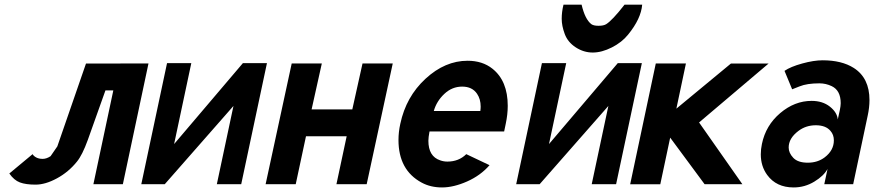

<svg xmlns="http://www.w3.org/2000/svg" viewBox="-20 -800 3797 834"><path d="M513.7 0H385.7L472.2 -407.2H438L361.3 -191.9Q337.4 -126 314 -97.7Q277.8 -52.7 227.5 -25.4Q177.2 2 134.5 2Q91.8 2 66.4 -7.6Q41 -17.1 20.5 -46.4L121.6 -130.4Q126 -122.1 137.5 -116Q148.9 -109.9 165.5 -109.9Q182.1 -109.9 199.7 -121.6L229 -164.1L353.5 -523.9L625 -524.4Z M705.6 -525.9H811L736.3 -174.3L1035.2 -525.9H1139.6L1027.8 0H921.9L994.1 -339.8L695.8 0H593.8Z M1247.1 -524.4H1377.9L1333.5 -324.7H1510.3L1554.7 -524.4H1686L1572.8 0H1441.4L1485.8 -208H1309.1L1264.6 0H1133.8Z M1864.3 -317.9H2066.4Q2067.9 -328.1 2067.9 -336.9Q2067.9 -369.6 2052.2 -392.6Q2031.2 -423.8 1987.5 -423.8Q1943.8 -423.8 1910.2 -392.3Q1876.5 -360.8 1864.3 -317.9ZM1923.3 -98.1Q1972.7 -98.1 2005.4 -130.4L2106.4 -82.5Q2067.4 -37.6 2008.8 -11.7Q1950.2 14.2 1900.1 14.2Q1850.1 14.2 1811.5 -6.8Q1710.9 -61 1710.9 -191.9Q1710.9 -226.6 1718.8 -262.2Q1743.7 -379.9 1828.4 -458Q1913.1 -536.1 2011.2 -536.1Q2075.7 -536.1 2119.1 -501.5Q2185.5 -448.7 2185.5 -340.3Q2185.5 -303.2 2176.8 -262.2L2169.9 -229H1845.7Q1840.8 -203.1 1840.8 -188.5Q1840.8 -120.6 1892.1 -103.5Q1907.2 -98.1 1923.3 -98.1Z M2427.7 -779.8H2506.3Q2521 -716.8 2548.3 -695.3Q2558.1 -688 2579.8 -688Q2601.6 -688 2612.8 -694.8Q2639.2 -710.9 2692.9 -779.8H2769.5Q2764.6 -718.8 2708.5 -649.9Q2681.6 -616.2 2637.7 -594Q2593.8 -571.8 2554.7 -571.8Q2515.6 -571.8 2481 -594.2Q2446.3 -616.7 2433.1 -652.3Q2419.9 -688 2419.9 -718.3Q2419.9 -748.5 2427.7 -779.8ZM2334 -525.9H2439.5L2364.7 -174.3L2663.6 -525.9H2768.1L2656.2 0H2550.3L2622.6 -339.8L2324.2 0H2222.2Z M2891.1 -202.1 2848.1 0.5H2717.3L2828.6 -524.4H2959.5L2918 -328.1L3154.8 -523.9H3318.4L3016.6 -268.1L3204.6 0H3040.5Z M3587.4 -231.4Q3566.9 -255.9 3523.7 -255.9Q3480.5 -255.9 3447.8 -231Q3405.8 -199.2 3405.8 -159.2Q3405.8 -135.7 3425.8 -114.5Q3445.8 -93.3 3488.8 -93.3Q3531.7 -93.3 3562.5 -116.7Q3602.1 -147 3602.1 -190.4Q3602.1 -214.8 3587.4 -231.4ZM3505.4 -361.8Q3553.2 -361.8 3584.7 -336.9Q3616.2 -312 3619.1 -281.2L3627.9 -321.3Q3631.8 -339.8 3631.8 -351.6Q3631.8 -407.2 3592.8 -425.8Q3567.4 -438 3539.1 -438Q3485.4 -438 3453.1 -424.8Q3448.2 -422.9 3420.9 -412.1L3387.7 -492.2Q3414.1 -510.3 3464.6 -524.2Q3515.1 -538.1 3553.2 -538.1Q3636.2 -538.1 3688.5 -504.9Q3756.8 -461.4 3756.8 -365.2Q3756.8 -333 3749 -297.4L3686 0H3560.5L3574.7 -66.4Q3558.6 -36.1 3517.1 -11Q3475.6 14.2 3427.2 14.2Q3352.1 14.2 3312.5 -40Q3284.7 -78.1 3284.7 -129.4Q3284.7 -151.9 3289.6 -174.8Q3306.2 -255.4 3368.9 -308.6Q3431.6 -361.8 3505.4 -361.8Z"/></svg>

Font: Tuffy
Style: BoldItalic
Weight: 700
Italic angle: -12°
Designer: Thatcher Ulrich, Karoly Barta, Michael Everson
Version: Version 001.271